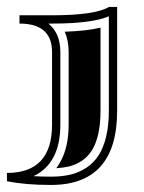

<svg xmlns="http://www.w3.org/2000/svg" viewBox="-20 -522 416 553"><path d="M129.9 -478Q253.4 -478 293.9 -502H317.4V-202.9Q317.4 10.7 126.7 10.7Q53.5 10.7 0 0V-23.9Q129.9 -23.9 129.9 -162.8V-372.1Q129.9 -454.1 36.1 -454.1V-478ZM293.5 -475.1Q244.6 -454.1 129.9 -454.1H119.4Q153.8 -426.5 153.8 -372.1V-162.8Q153.8 -106.2 133.9 -69.1Q114 -32 76.2 -14.6Q100.1 -13.2 126.7 -13.2Q157.7 -13.2 182.6 -19Q207.5 -24.9 228.5 -38.7Q249.5 -52.5 263.7 -74.1Q277.8 -95.7 285.6 -128.2Q293.5 -160.6 293.5 -202.9ZM142.1 -37.6Q149.2 -47.1 155 -57.9Q177.7 -100.3 177.7 -162.8V-372.1Q177.7 -405 166.5 -430.7Q229 -432.6 269.5 -442.4V-202.9Q269.5 -163.6 262.5 -133.8Q255.6 -105.5 243.7 -87.2Q232.2 -69.8 215.3 -58.6Q197.8 -47.1 177.2 -42.2Q161.1 -38.6 142.1 -37.6Z"/></svg>

Font: itsadzokeS01
Style: Regular
Weight: 600
Width: 6
Version: Version 0.46